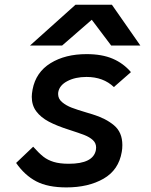

<svg xmlns="http://www.w3.org/2000/svg" viewBox="-20 -789 640 816"><path d="M48.5 -96.5 121 -165.5Q145.5 -138 164.2 -123.2Q183 -108.5 208.5 -100.8Q234 -93 272.5 -93Q376 -93 387.5 -151Q388.5 -155 388.5 -162Q388.5 -181 374.5 -193.8Q360.5 -206.5 338.8 -215Q317 -223.5 273.5 -237.5Q221.5 -254 187.5 -272Q153.5 -290 134.2 -315.8Q115 -341.5 115 -377.5Q115 -390 118.5 -409Q132.5 -482 194.8 -520.5Q257 -559 348 -559Q413.5 -559 459 -539.5Q504.5 -520 536.5 -482.5L464 -419Q419 -462 347.5 -462Q300 -462 266.2 -444.2Q232.5 -426.5 227.5 -397Q227 -394.5 227 -389.5Q227 -369 244 -354.8Q261 -340.5 284.5 -331.5Q308 -322.5 347 -311Q352.5 -309.5 373.5 -303Q429.5 -286 464.8 -256.2Q500 -226.5 500 -172.5Q500 -156.5 497.5 -143.5Q484.5 -66.5 420 -29.5Q355.5 7.5 262 7.5Q183.5 7.5 134.2 -18.2Q85 -44 48.5 -96.5ZM301 -769H455.5L576.5 -595.5H452.5L370 -705L244 -595.5H107.5Z"/></svg>

Font: JuliaMono SemiBoldItalic
Style: Regular
Weight: 600
Italic angle: -9°
Monospace: yes
Designer: cormullion
Foundry: corm
Version: Version 0.049; ttfautohint (v1.8.4)